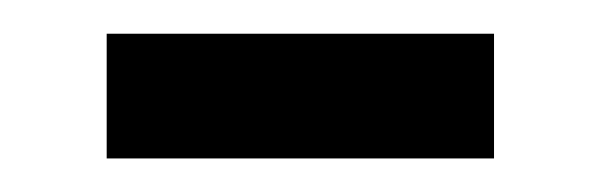

<svg xmlns="http://www.w3.org/2000/svg" viewBox="-20 -298 360 115"><path d="M43.9 -203.1V-277.8H275.9V-203.1Z"/></svg>

Font: BabelStone Ogham Pictish
Style: Bold Italic
Weight: 700
Italic angle: -30°
Designer: Andrew West
Foundry: BabelStone
Version: Version 1.02 March 14, 2022